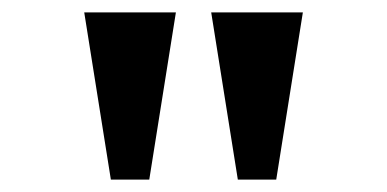

<svg xmlns="http://www.w3.org/2000/svg" viewBox="-20 -734 625 310"><path d="M364 -444 321 -714H469L426 -444ZM159 -444 116 -714H264L221 -444Z"/></svg>

Font: Noto Serif Devanagari SemiCondensed
Style: Bold
Weight: 700
Width: 4
Designer: Universal Thirst, Indian Type Foundry and the Monotype Design Team
Foundry: Monotype Imaging Inc.
Version: Version 2.004; ttfautohint (v1.8.4.7-5d5b)